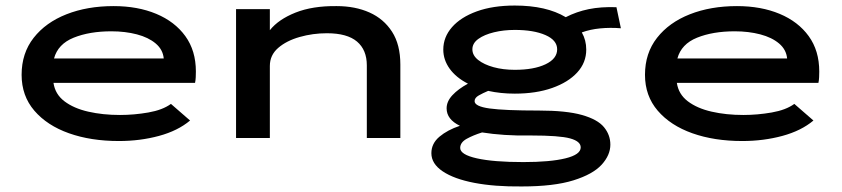

<svg xmlns="http://www.w3.org/2000/svg" viewBox="-20 -498 3040 693"><path d="M409 11Q308 11 229 -17Q150 -45 104 -98.5Q58 -152 58 -228Q58 -306 101.5 -361.5Q145 -417 220 -446.5Q295 -476 390 -476Q477 -476 544 -448Q611 -420 649 -367.5Q687 -315 687 -240Q687 -231 686.5 -219.5Q686 -208 684 -199H173Q179 -158 212.5 -132.5Q246 -107 298.5 -95Q351 -83 413 -83Q464 -83 515.5 -92Q567 -101 597 -123L666 -63Q622 -26 554 -7.5Q486 11 409 11ZM175 -287H571Q568 -319 542 -341Q516 -363 474 -374Q432 -385 382 -385Q303 -385 246 -362Q189 -339 175 -287Z M832 0V-465H954V-389Q985 -428 1046.5 -452.5Q1108 -477 1195 -476Q1262 -476 1313.5 -453Q1365 -430 1395 -383.5Q1425 -337 1425 -265V0H1304V-262Q1304 -318 1268.5 -348Q1233 -378 1160 -378Q1109 -378 1061.5 -364.5Q1014 -351 984 -325Q954 -299 954 -260V0Z M1838 -160Q1787 -160 1742 -170Q1723 -162 1708 -153.5Q1693 -145 1693 -133Q1693 -114 1747 -106.5Q1801 -99 1925 -99Q2024 -99 2080.5 -83Q2137 -67 2160 -39Q2183 -11 2183 24Q2183 62 2151.5 96.5Q2120 131 2049.5 153Q1979 175 1863 175Q1765 176 1692 162Q1619 148 1578 120.5Q1537 93 1537 55Q1537 20 1566 -4.5Q1595 -29 1640 -44Q1592 -67 1592 -107Q1592 -132 1613 -154.5Q1634 -177 1669 -196Q1626 -218 1603 -250Q1580 -282 1580 -319Q1580 -364 1611.5 -400Q1643 -436 1701 -457Q1759 -478 1838 -478Q1952 -478 2022 -436Q2061 -456 2105 -465Q2149 -474 2205 -472L2221 -396Q2182 -399 2146 -395.5Q2110 -392 2080 -381Q2096 -353 2096 -319Q2096 -272 2063.5 -236.5Q2031 -201 1973 -180.5Q1915 -160 1838 -160ZM1838 -246Q1907 -246 1949 -266Q1991 -286 1991 -320Q1991 -353 1948.5 -371.5Q1906 -390 1838 -390Q1798 -390 1763 -381.5Q1728 -373 1706.5 -357.5Q1685 -342 1685 -320Q1685 -298 1706 -281.5Q1727 -265 1761.5 -255.5Q1796 -246 1838 -246ZM1641 36Q1641 60 1701 73.5Q1761 87 1869 87Q1966 87 2021 73.5Q2076 60 2076 34Q2076 12 2037.5 1.5Q1999 -9 1897 -9Q1847 -8 1802 -11Q1757 -14 1720 -20Q1688 -10 1664.5 3Q1641 16 1641 36Z M2659 11Q2558 11 2479 -17Q2400 -45 2354 -98.5Q2308 -152 2308 -228Q2308 -306 2351.5 -361.5Q2395 -417 2470 -446.5Q2545 -476 2640 -476Q2727 -476 2794 -448Q2861 -420 2899 -367.5Q2937 -315 2937 -240Q2937 -231 2936.5 -219.5Q2936 -208 2934 -199H2423Q2429 -158 2462.5 -132.5Q2496 -107 2548.5 -95Q2601 -83 2663 -83Q2714 -83 2765.5 -92Q2817 -101 2847 -123L2916 -63Q2872 -26 2804 -7.5Q2736 11 2659 11ZM2425 -287H2821Q2818 -319 2792 -341Q2766 -363 2724 -374Q2682 -385 2632 -385Q2553 -385 2496 -362Q2439 -339 2425 -287Z"/></svg>

Font: Inconsolata ExtraExpanded
Style: Bold
Weight: 700
Width: 8
Monospace: yes
Designer: Raph Levien, Cyreal, Brenton Simpson
Foundry: Raph Levien, Cyreal, Google
Version: Version 3.100; ttfautohint (v1.8.4.7-5d5b)